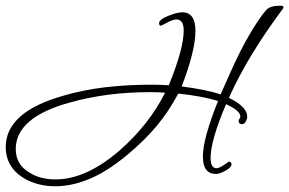

<svg xmlns="http://www.w3.org/2000/svg" viewBox="-38 -560 1011 671"><path d="M156 91Q88 91 38 58Q-18 20 -18 -46Q-18 -169 185 -226Q253 -246 329.5 -255Q406 -264 489 -264Q507 -264 523 -263.5Q539 -263 552 -262Q604 -390 604 -453Q604 -492 579 -492Q566 -492 546 -481Q526 -470 524 -470Q518 -470 518 -479Q518 -492 551 -505Q581 -517 599 -517Q645 -517 645 -452Q645 -383 597 -258Q687 -246 733 -230L765 -302Q801 -383 833.5 -438.5Q866 -494 892 -525Q906 -540 940 -540Q953 -540 953 -535Q953 -534 951 -530Q827 -364 762 -218Q826 -187 826 -152Q826 -145 821 -135Q815 -126 808 -126Q796 -126 796 -138Q796 -141 799 -145Q802 -150 802 -153Q802 -173 752 -196Q698 -69 698 -8Q698 28 719 28Q727 28 744 17Q762 5 762 5Q771 5 771 14Q771 25 751 36Q730 48 717 48Q671 48 671 -13Q671 -75 724 -207Q670 -224 585 -233Q551 -169 508 -118Q465 -67 406 -18Q336 40 274 65.5Q212 91 156 91ZM156 67Q264 67 382 -36Q483 -125 539 -236Q528 -237 514.5 -237.5Q501 -238 487 -238Q336 -238 207 -202Q17 -150 17 -39Q17 14 63 42Q101 67 156 67Z"/></svg>

Font: Corinthia
Style: Regular
Weight: 400
Designer: Robert E. Leuschke
Foundry: Robert E. Leuschke
Version: Version 1.013; ttfautohint (v1.8.3)